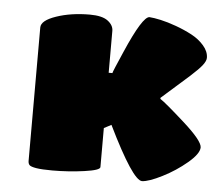

<svg xmlns="http://www.w3.org/2000/svg" viewBox="-47 -640 799 706"><g transform="rotate(5 353.0 -287.5)"><path d="M543 -296.9V-293Q563 -280.3 633.8 -216.8Q706.1 -152.3 706.1 -127.9Q705.6 -104.5 665 -70.3Q624.5 -36.1 575.7 -11.5Q526.9 13.2 502 14.2Q467.8 14.2 372.1 -182.1L345.2 -168V-23.9Q345.2 -12.2 287.6 -4.2Q230 3.9 169.9 3.9Q130.9 3.9 110.6 0.5Q90.3 -2.9 85.2 -8.3Q80.1 -13.7 80.1 -23.9V-516.1Q80.1 -542 134.3 -560.5Q188.5 -579.1 257.8 -579.1Q303.7 -579.1 324.5 -563.2Q345.2 -547.4 345.2 -526.9V-372.1H358.9Q359.9 -378.4 393.1 -454.1Q451.7 -588.9 477.1 -588.9Q493.2 -587.9 518.8 -582.3Q544.4 -576.7 576.2 -565.2Q607.9 -553.7 635.5 -539.1Q663.1 -524.4 681.6 -502.9Q700.2 -481.4 700.2 -458Q700.2 -446.8 688 -430.9Q675.8 -415 645 -387.2Z"/></g></svg>

Font: GGS TheRock Black
Style: Regular
Weight: 900
Designer: Rodrigo Fuenzalida (2012); Goodgame Studios (2014)
Foundry: Rodrigo Fuenzalida,2012;  GGS,2014
Version: Version 1.002 | FøM Mod